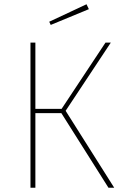

<svg xmlns="http://www.w3.org/2000/svg" viewBox="-20 -881 576 901"><path d="M386 -861 397 -838 218 -764 211 -779ZM500 -681 288 -361 516 0H489L268 -350H146V0H123V-681H146V-370H269L475 -681Z"/></svg>

Font: FiraGO Thin
Style: Regular
Weight: 100
Designer: bBox Type
Foundry: bBox Type GmbH
Version: Version 1.001;PS 001.001;hotconv 1.0.88;makeotf.lib2.5.64775